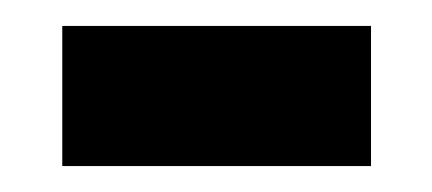

<svg xmlns="http://www.w3.org/2000/svg" viewBox="-20 -343 333 148"><path d="M28 -215V-323H266V-215Z"/></svg>

Font: Noto Sans Lao UI ExtCond SemBd
Style: Regular
Weight: 600
Width: 2
Designer: Monotype Design Team
Foundry: Monotype Imaging Inc.
Version: Version 2.000; ttfautohint (v1.8.4.7-5d5b)